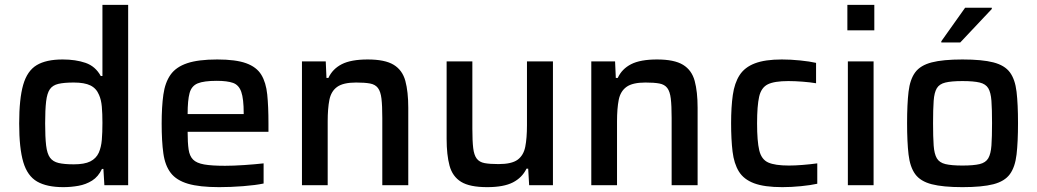

<svg xmlns="http://www.w3.org/2000/svg" viewBox="-20 -763 4273 791"><path d="M241 8Q173 8 133 -15Q93 -38 76 -95Q59 -152 59 -254Q59 -356 75.5 -413.5Q92 -471 131 -494.5Q170 -518 238 -518Q292 -518 332.5 -504Q373 -490 395 -450H402V-743H508V0H410L406 -67H400Q385 -35 359.5 -19Q334 -3 303 2.5Q272 8 241 8ZM284 -86Q328 -86 352 -98Q376 -110 387 -134Q397 -157 399.5 -187Q402 -217 402 -257Q402 -295 399.5 -323.5Q397 -352 388 -372Q377 -399 352.5 -411Q328 -423 284 -423Q244 -423 220.5 -417.5Q197 -412 185.5 -395.5Q174 -379 170 -345Q166 -311 166 -255Q166 -198 170 -164Q174 -130 186 -113.5Q198 -97 221.5 -91.5Q245 -86 284 -86Z M883 8Q802 8 754.5 -6Q707 -20 683.5 -50.5Q660 -81 653 -131Q646 -181 646 -254Q646 -323 653 -373Q660 -423 682.5 -455Q705 -487 751 -502.5Q797 -518 875 -518Q951 -518 994 -502.5Q1037 -487 1056.5 -455Q1076 -423 1081 -373.5Q1086 -324 1086 -254V-220H753Q753 -175 757 -147.5Q761 -120 775.5 -105.5Q790 -91 821 -85.5Q852 -80 907 -80Q941 -80 986 -83Q1031 -86 1066 -90V-7Q1033 0 981.5 4Q930 8 883 8ZM753 -293H984V-296Q984 -356 974 -384.5Q964 -413 940 -421.5Q916 -430 873 -430Q820 -430 794.5 -419.5Q769 -409 761 -379.5Q753 -350 753 -293Z M1224 0V-510H1322L1325 -442H1333Q1350 -479 1388 -498.5Q1426 -518 1495 -518Q1566 -518 1602 -496Q1638 -474 1650 -429.5Q1662 -385 1662 -319V0H1555V-277Q1555 -328 1551.5 -357Q1548 -386 1537 -400.5Q1526 -415 1504.5 -419Q1483 -423 1447 -423Q1394 -423 1369 -405Q1344 -387 1337 -351.5Q1330 -316 1330 -263V0Z M1987 8Q1915 8 1879.5 -14Q1844 -36 1832 -80.5Q1820 -125 1820 -191V-510H1926V-233Q1926 -182 1929.5 -153Q1933 -124 1944 -109.5Q1955 -95 1976.5 -91Q1998 -87 2034 -87Q2088 -87 2112.5 -105Q2137 -123 2144 -158.5Q2151 -194 2151 -247V-510H2258V0H2160L2156 -68H2149Q2131 -31 2093 -11.5Q2055 8 1987 8Z M2416 0V-510H2514L2517 -442H2525Q2542 -479 2580 -498.5Q2618 -518 2687 -518Q2758 -518 2794 -496Q2830 -474 2842 -429.5Q2854 -385 2854 -319V0H2747V-277Q2747 -328 2743.5 -357Q2740 -386 2729 -400.5Q2718 -415 2696.5 -419Q2675 -423 2639 -423Q2586 -423 2561 -405Q2536 -387 2529 -351.5Q2522 -316 2522 -263V0Z M3203 8Q3129 8 3086.5 -8Q3044 -24 3024 -56.5Q3004 -89 2998 -138.5Q2992 -188 2992 -256Q2992 -322 2999 -371.5Q3006 -421 3027 -453.5Q3048 -486 3090 -502Q3132 -518 3201 -518Q3237 -518 3276.5 -514Q3316 -510 3342 -504V-420Q3319 -424 3287 -426.5Q3255 -429 3228 -429Q3170 -429 3143 -415.5Q3116 -402 3107.5 -364.5Q3099 -327 3099 -255Q3099 -181 3108 -143.5Q3117 -106 3145 -93.5Q3173 -81 3230 -81Q3255 -81 3286.5 -83.5Q3318 -86 3347 -90V-6Q3320 0 3280 4Q3240 8 3203 8Z M3471 -638V-743H3582V-638ZM3473 0V-510H3579V0Z M3945 8Q3865 8 3818.5 -4Q3772 -16 3750.5 -45.5Q3729 -75 3723 -126.5Q3717 -178 3717 -256Q3717 -334 3723 -385Q3729 -436 3750.5 -465Q3772 -494 3818.5 -506Q3865 -518 3945 -518Q4026 -518 4072.5 -506Q4119 -494 4140.5 -465Q4162 -436 4168 -385Q4174 -334 4174 -256Q4174 -178 4168 -126.5Q4162 -75 4140.5 -45.5Q4119 -16 4072.5 -4Q4026 8 3945 8ZM3945 -81Q3991 -81 4016 -87Q4041 -93 4051.5 -111Q4062 -129 4064.5 -163.5Q4067 -198 4067 -256Q4067 -313 4064.5 -347.5Q4062 -382 4051.5 -399.5Q4041 -417 4016 -423Q3991 -429 3945 -429Q3900 -429 3875 -423Q3850 -417 3839.5 -399.5Q3829 -382 3826.5 -347.5Q3824 -313 3824 -256Q3824 -198 3826.5 -163.5Q3829 -129 3839.5 -111Q3850 -93 3875 -87Q3900 -81 3945 -81ZM3858 -588V-593L3956 -731H4066V-726L3936 -588Z"/></svg>

Font: Saira Medium
Style: Regular
Weight: 500
Designer: Hector Gatti with collaboration of the Omnibus-Type team
Foundry: Omnibus-Type
Version: Version 1.100; ttfautohint (v1.8.3)